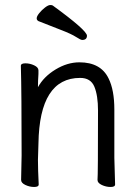

<svg xmlns="http://www.w3.org/2000/svg" viewBox="-20 -733 540 764"><path d="M307 -574Q301 -574 282.5 -586Q264 -598 221 -614.5Q178 -631 133 -649Q126 -653 126 -660Q126 -668 136 -680.5Q146 -693 159 -703Q172 -713 180 -713Q187 -713 190 -711Q326 -612 326 -591Q326 -574 307 -574ZM368 -17Q370 -34 370 -293Q370 -353 355.5 -388Q341 -423 299 -423Q137 -423 133 -162L131 -97Q131 -59 134 1Q134 11 116 11Q98 11 81 3Q64 -5 64 -17L66 -115Q66 -364 63 -471Q63 -481 81 -481Q99 -481 116 -473Q133 -465 133 -453V-439Q131 -411 131 -386Q154 -428 201 -456.5Q248 -485 296 -485Q381 -485 412 -421Q435 -375 435 -297V-105L438 1Q438 11 420 11Q402 11 385 3Q368 -5 368 -17Z"/></svg>

Font: Moon Stars Kai T HW
Style: Regular
Weight: 400
Designer: GuiWonder
Version: Version 1.101